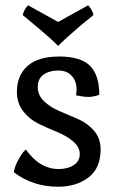

<svg xmlns="http://www.w3.org/2000/svg" viewBox="-20 -692 443 727"><path d="M361 -126Q361 -55 315 -20Q269 15 200 15Q104 15 32 -40Q36 -62 47.5 -83.5Q59 -105 68 -116L78 -126Q130 -52 202 -52Q237 -52 259.5 -67Q282 -82 282 -108.5Q282 -135 257.5 -156Q233 -177 198 -191.5Q163 -206 128 -222.5Q93 -239 68.5 -270Q44 -301 44 -344Q44 -406 84 -442Q124 -478 204.5 -478Q285 -478 320.5 -443Q356 -408 356 -333Q334 -325 315 -325Q296 -325 268 -331Q270 -345 270 -353Q270 -384 252 -404.5Q234 -425 200.5 -425Q167 -425 145 -409.5Q123 -394 123 -362.5Q123 -331 147.5 -308Q172 -285 207 -270.5Q242 -256 277 -240.5Q312 -225 336.5 -196.5Q361 -168 361 -126ZM86 -672 200 -609Q233 -627 314 -672Q330 -654 334 -635Q316 -620 286 -596Q226 -545 200 -518Q174 -545 129 -582.5Q84 -620 66 -635Q71 -656 86 -672Z"/></svg>

Font: Port Lligat Sans
Style: Regular
Weight: 400
Designer: Dario Muhafara, Eduardo Rodriguez Tunni
Foundry: Tipo
Version: Version 1.002